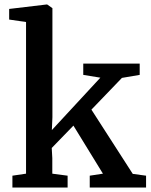

<svg xmlns="http://www.w3.org/2000/svg" viewBox="-20 -839 677 859"><path d="M35.5 0V-53L96.5 -62V-740.5L21 -751.5V-799L189 -819H191L214.5 -802.5V-314.5L212 -257L429 -491.5L352.5 -504V-554.5H605V-504L525.5 -490.5L389 -348.5L574 -61L633.5 -53V0H381.5V-53L440.5 -62L308.5 -277L211.5 -177L214 -131.5V-62L282.5 -53V0Z"/></svg>

Font: Merriweather 20pt SemiBold
Style: Regular
Weight: 600
Version: Version 2.100